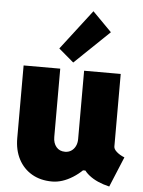

<svg xmlns="http://www.w3.org/2000/svg" viewBox="-56 -857 675 908"><g transform="rotate(5 281.0 -402.5)"><path d="M225.6 7.8Q170.4 7.8 129.6 -15.9Q88.9 -39.6 66.4 -82.3Q43.9 -125 43.9 -182.6V-527.3H217.8V-203.1Q217.8 -173.8 232.9 -155.8Q248 -137.7 274.4 -137.7Q291 -137.7 303.7 -146Q316.4 -154.3 323.7 -168.9Q331.1 -183.6 331.1 -203.1V-527.3H504.9V-182.6Q504.9 -170.4 519.5 -157.5Q534.2 -144.5 556.6 -135.7L497.1 7.8Q437 -6.3 400.6 -35.2Q364.3 -64 363.3 -97.7L393.6 -57.6H329.1L408.2 -106.4Q373 -54.7 323.2 -23.4Q273.4 7.8 225.6 7.8ZM276.4 -561.5 205.1 -622.1 350.6 -811.5 441.4 -719.7Z"/></g></svg>

Font: Reddit Mono Black
Style: Regular
Weight: 900
Monospace: yes
Designer: Stephen Hutchings
Foundry: Reddit
Version: Version 1.014